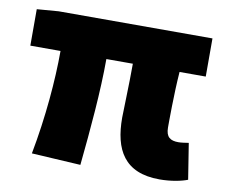

<svg xmlns="http://www.w3.org/2000/svg" viewBox="-63 -576 779 664"><g transform="rotate(10 327.0 -244.0)"><path d="M536 12C577 12 614 4 634 -4L614 -130C601 -128 588 -126 578 -126C550 -126 534 -136 534 -170C534 -184 534 -288 540 -366H632V-500H92L16 -494V-366H122C122 -264 111 -132 86 0L258 10C271 -118 283 -254 283 -366H376C376 -292 372 -198 372 -176C372 -64 412 12 536 12Z"/></g></svg>

Font: Giro Sans Black
Style: Regular
Weight: 900
Designer: Paul D. Hunt
Foundry: Adobe Systems Incorporated
Version: Version 1.000;PS 1.0;hotconv 1.0.88;makeotf.lib2.5.647800